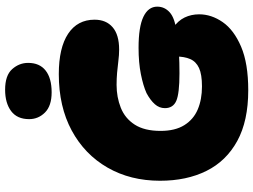

<svg xmlns="http://www.w3.org/2000/svg" viewBox="-140 -840 991 751"><g transform="rotate(-90 355.5 -464.5)"><path d="M533 -261Q507 -259 485.5 -258.5Q464 -258 444 -258Q365 -258 336.5 -270.5Q308 -283 308 -315Q308 -337 323.5 -354.5Q339 -372 367 -387Q396 -400 441 -409Q486 -418 544 -418Q626 -418 665.5 -399Q705 -380 705 -345Q705 -316 682.5 -296Q660 -276 609 -270ZM621 -284Q650 -264 662.5 -238Q675 -212 675 -181Q675 -133 644.5 -89Q614 -45 548.5 -17Q483 11 378 11Q258 11 179.5 -32Q101 -75 62.5 -152.5Q24 -230 24 -334Q24 -450 75.5 -539.5Q127 -629 220.5 -679.5Q314 -730 441 -730Q544 -730 599 -693.5Q654 -657 654 -590Q654 -545 624.5 -519.5Q595 -494 537 -494Q516 -494 493 -497Q470 -500 446.5 -502Q423 -504 399 -504Q351 -504 309.5 -487.5Q268 -471 243.5 -433Q219 -395 219 -332Q219 -275 241.5 -239Q264 -203 303 -186.5Q342 -170 393 -170Q440 -170 465 -181.5Q490 -193 500 -216Q510 -239 510 -273Q510 -284 508.5 -297Q507 -310 503 -323ZM380 -940Q436 -940 460.5 -912.5Q485 -885 485 -850Q485 -805 455 -781.5Q425 -758 370 -758Q317 -758 291 -784Q265 -810 265 -846Q265 -893 296.5 -916.5Q328 -940 380 -940Z"/></g></svg>

Font: DynaPuff SemiBold
Style: Regular
Weight: 600
Designer: Toshi Omagari, Jennifer Daniel
Foundry: Google Fonts
Version: Version 2.000